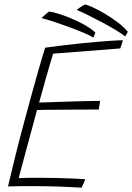

<svg xmlns="http://www.w3.org/2000/svg" viewBox="-20 -840 595 864"><path d="M346.5 4.5Q289 1 234.8 -0.8Q180.5 -2.5 120.5 -2.5Q97 -2.5 68.5 -2.2Q40 -2 16 -1Q33 -74 51.5 -148Q70 -222 88.5 -290Q125.5 -427.5 149.8 -513Q174 -598.5 183.5 -625.5Q271.5 -637.5 345.8 -645Q420 -652.5 469.8 -655.8Q519.5 -659 533 -659Q529.5 -647 527.2 -639.5Q525 -632 521 -622L219 -598.5Q214 -582 205 -552Q196 -522 186.5 -488Q177 -454 168.8 -424.2Q160.5 -394.5 156 -378.5Q167 -379 193.8 -379.8Q220.5 -380.5 255 -381.8Q289.5 -383 324.8 -384Q360 -385 388.2 -385.5Q416.5 -386 430.5 -386L424.5 -347Q417 -347 390.8 -347Q364.5 -347 328.5 -346.8Q292.5 -346.5 255.5 -346.2Q218.5 -346 189 -345.8Q159.5 -345.5 146.5 -345Q144.5 -337 137.2 -310.2Q130 -283.5 120 -246.5Q110 -209.5 99.2 -170Q88.5 -130.5 79.2 -95.5Q70 -60.5 64 -38.5Q79.5 -39.5 107 -39.8Q134.5 -40 154.5 -40Q194.5 -40 235.5 -39Q276.5 -38 310.8 -36.5Q345 -35 363.5 -33.5Q361.5 -28.5 359.5 -23Q357.5 -17.5 355 -12.5Q352.5 -7.5 350.5 -3.2Q348.5 1 346.5 4.5ZM543.5 -676Q528.5 -688 501.2 -704.5Q474 -721 441.8 -738.2Q409.5 -755.5 378.5 -770.8Q347.5 -786 325 -795.5Q330.5 -800 337.5 -804.8Q344.5 -809.5 351.2 -813.8Q358 -818 362.5 -820Q372.5 -818.5 396.5 -807.5Q420.5 -796.5 450.5 -779Q480.5 -761.5 508.8 -740.2Q537 -719 555 -697Q554.5 -695.5 552 -691Q549.5 -686.5 547 -682Q544.5 -677.5 543.5 -676ZM400.5 -671Q384 -681 354.8 -693.2Q325.5 -705.5 291 -718.2Q256.5 -731 223.8 -741.8Q191 -752.5 167 -758.5Q172 -763.5 178.2 -769.5Q184.5 -775.5 190.8 -780.5Q197 -785.5 201 -788Q211 -787.5 236.2 -780.2Q261.5 -773 293.8 -760Q326 -747 357 -730Q388 -713 409 -693.5Q408.5 -691.5 405 -682.5Q401.5 -673.5 400.5 -671Z"/></svg>

Font: Grandstander Thin
Style: Italic
Weight: 100
Italic angle: -15°
Designer: Tyler Finck
Foundry: Etcetera Type Co
Version: Version 1.200